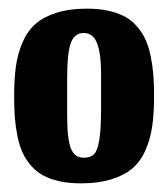

<svg xmlns="http://www.w3.org/2000/svg" viewBox="-20 -417 389 444"><path d="M135.3 -151V-234.7Q135.3 -295 143.8 -317.8Q152.3 -340.7 173.7 -340.7Q195 -340.7 204.3 -317.3Q213.7 -294 213.7 -246.3V-166Q213.7 -117 209.5 -92.5Q205.3 -68 197.3 -60.2Q189.3 -52.3 173.7 -52.3Q152.3 -52.3 143.8 -74Q135.3 -95.7 135.3 -151ZM166.7 7Q207.3 7 237.2 -2.2Q267 -11.3 286 -27.5Q305 -43.7 316.3 -69.5Q327.7 -95.3 332 -125Q336.3 -154.7 336.3 -194.7Q336.3 -221.7 334.7 -243Q333 -264.3 328.7 -286Q324.3 -307.7 317.2 -323.8Q310 -340 298.2 -354.3Q286.3 -368.7 270.3 -377.7Q254.3 -386.7 232 -391.8Q209.7 -397 181.7 -397Q141 -397 111.2 -387.7Q81.3 -378.3 62.5 -362Q43.7 -345.7 32.3 -319.5Q21 -293.3 16.8 -263.7Q12.7 -234 12.7 -194Q12.7 -167 14.3 -145.5Q16 -124 20.3 -102.5Q24.7 -81 31.8 -65Q39 -49 50.8 -35Q62.7 -21 78.7 -12Q94.7 -3 116.8 2Q139 7 166.7 7Z"/></svg>

Font: Jomhuria
Style: Regular
Weight: 400
Designer: Arabic design by Kourosh Beigpour, Latin design by Eben Sorkin, engineering by Lasse Fister and Khaled Hosney
Version: Version 1.0010